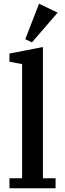

<svg xmlns="http://www.w3.org/2000/svg" viewBox="-20 -1013 350 1033"><path d="M31 -54H99V-668L31 -681V-725L211 -760V-54H279V0H31ZM116 -802 190 -993 290 -945 152 -785Z"/></svg>

Font: IBM Plex Serif Medium
Style: Regular
Weight: 500
Designer: Mike Abbink, Paul van der Laan, Pieter van Rosmalen
Foundry: Bold Monday
Version: Version 2.5